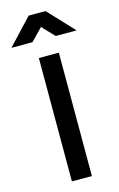

<svg xmlns="http://www.w3.org/2000/svg" viewBox="-186 -975 637 1030"><g transform="rotate(-15 132.0 -459.5)"><path d="M79 0V-685H190V0ZM-49 -776 85 -919H179L313 -776H197L133 -843L68 -776Z"/></g></svg>

Font: TitilliumWeb-SemiBold
Style: SemiBold
Weight: 600
Version: Version 1.001;PS 57.000;hotconv 1.0.70;makeotf.lib2.5.55311